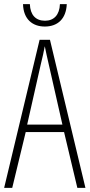

<svg xmlns="http://www.w3.org/2000/svg" viewBox="-20 -906 432 926"><path d="M196 -778C259 -778 299 -816 302 -886H269C267 -834 240 -806 197 -806C152 -806 126 -834 124 -886H91C93 -813 137 -778 196 -778ZM353 0H392L221 -714H171L0 0H39L104 -269H289ZM215 -596 281 -305H111L177 -597C185 -631 191 -654 196 -683C202 -654 207 -630 215 -596Z"/></svg>

Font: Noto Sans ExtraCondensed ExtraLight
Style: Regular
Weight: 200
Width: 2
Designer: Monotype Design Team
Foundry: Monotype Imaging Inc.
Version: Version 2.013